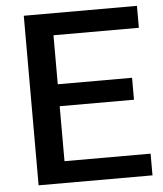

<svg xmlns="http://www.w3.org/2000/svg" viewBox="-52 -757 681 802"><g transform="rotate(-5 289.0 -355.5)"><path d="M555 0H77.5V-711H552V-619H194V-413.5H505.5V-321.5H194V-91H555Z"/></g></svg>

Font: Roberto Sans Medium
Style: Regular
Weight: 500
Designer: Google (font) & Cristiano Sobral (main changes)
Version: Version 1.000;October 12, 2021;FontCreator 14.0.0.2814 64-bi